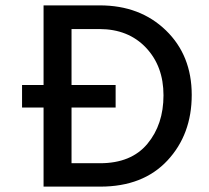

<svg xmlns="http://www.w3.org/2000/svg" viewBox="-20 -694 776 714"><path d="M410 -294H246V-87H352Q468 -87 528 -159Q588 -231 588 -339.5Q588 -448 522.5 -517Q457 -586 349 -586H246V-378H410ZM353 0H142V-294H62V-378H142V-674H351Q501 -674 597 -581Q693 -488 693 -341Q693 -194 602.5 -97Q512 0 353 0Z"/></svg>

Font: Hind Jalandhar Medium
Style: Regular
Weight: 500
Designer: Namrata Goyal
Foundry: Indian Type Foundry
Version: Version 0.702;PS 1.0;hotconv 1.0.81;makeotf.lib2.5.63406